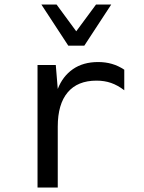

<svg xmlns="http://www.w3.org/2000/svg" viewBox="-20 -837 642 857"><path d="M164.6 -816.9H232.4L320.3 -697.3L408.7 -816.9H476.6L356.4 -633.3H284.7ZM147.5 -546.9H229L237.8 -439.9Q259.8 -496.6 305.4 -528.3Q351.1 -560.1 418 -560.1Q450.7 -560.1 479.5 -551.8Q508.3 -543.5 534.7 -525.9V-434.1Q505.4 -456.5 475.8 -466.8Q446.3 -477.1 410.6 -477.1Q326.2 -477.1 282 -424.6Q237.8 -372.1 237.8 -272V0H147.5Z"/></svg>

Font: Hack
Style: Regular
Weight: 400
Monospace: yes
Designer: Christopher Simpkins
Foundry: Christopher Simpkins
Version: Version 2.019; ttfautohint (v1.4.1) -l 4 -r 80 -G 350 -x 0 -